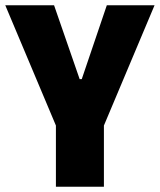

<svg xmlns="http://www.w3.org/2000/svg" viewBox="-21 -708 606 728"><path d="M191 0V-232L-1 -688H184L281 -408H289L384 -688H565L373 -232V0Z"/></svg>

Font: Saira SemiCondensed ExtraBold
Style: Regular
Weight: 800
Width: 4
Designer: Hector Gatti with collaboration of the Omnibus-Type team
Foundry: Omnibus-Type
Version: Version 1.101